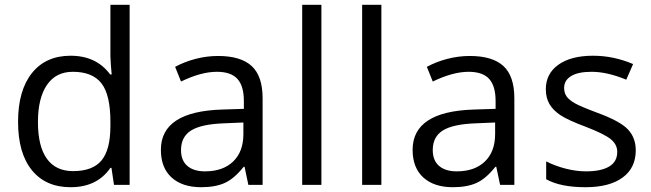

<svg xmlns="http://www.w3.org/2000/svg" viewBox="-20 -780 2748 810"><path d="M450.2 -71.8H445.8Q389.6 9.8 277.8 9.8Q172.9 9.8 114.5 -62Q56.2 -133.8 56.2 -266.1Q56.2 -398.4 114.7 -471.7Q173.3 -544.9 277.8 -544.9Q386.7 -544.9 444.8 -465.8H451.2L447.8 -504.4L445.8 -542V-759.8H526.9V0H460.9ZM288.1 -58.1Q371.1 -58.1 408.4 -103.3Q445.8 -148.4 445.8 -249V-266.1Q445.8 -379.9 408 -428.5Q370.1 -477.1 287.1 -477.1Q215.8 -477.1 178 -421.6Q140.1 -366.2 140.1 -265.1Q140.1 -162.6 177.7 -110.4Q215.3 -58.1 288.1 -58.1Z M1027.8 0 1011.7 -76.2H1007.8Q967.8 -25.9 928 -8.1Q888.2 9.8 828.6 9.8Q749 9.8 703.9 -31.2Q658.7 -72.3 658.7 -147.9Q658.7 -310.1 918 -317.9L1008.8 -320.8V-354Q1008.8 -417 981.7 -447Q954.6 -477.1 895 -477.1Q828.1 -477.1 743.7 -436L718.8 -498Q758.3 -519.5 805.4 -531.7Q852.5 -543.9 899.9 -543.9Q995.6 -543.9 1041.7 -501.5Q1087.9 -459 1087.9 -365.2V0ZM844.7 -57.1Q920.4 -57.1 963.6 -98.6Q1006.8 -140.1 1006.8 -214.8V-263.2L925.8 -259.8Q829.1 -256.3 786.4 -229.7Q743.7 -203.1 743.7 -147Q743.7 -103 770.3 -80.1Q796.9 -57.1 844.7 -57.1Z M1335.9 0H1254.9V-759.8H1335.9Z M1588.9 0H1507.8V-759.8H1588.9Z M2089.8 0 2073.7 -76.2H2069.8Q2029.8 -25.9 1990 -8.1Q1950.2 9.8 1890.6 9.8Q1811 9.8 1765.9 -31.2Q1720.7 -72.3 1720.7 -147.9Q1720.7 -310.1 1980 -317.9L2070.8 -320.8V-354Q2070.8 -417 2043.7 -447Q2016.6 -477.1 1957 -477.1Q1890.1 -477.1 1805.7 -436L1780.8 -498Q1820.3 -519.5 1867.4 -531.7Q1914.6 -543.9 1961.9 -543.9Q2057.6 -543.9 2103.8 -501.5Q2149.9 -459 2149.9 -365.2V0ZM1906.7 -57.1Q1982.4 -57.1 2025.6 -98.6Q2068.8 -140.1 2068.8 -214.8V-263.2L1987.8 -259.8Q1891.1 -256.3 1848.4 -229.7Q1805.7 -203.1 1805.7 -147Q1805.7 -103 1832.3 -80.1Q1858.9 -57.1 1906.7 -57.1Z M2662.1 -146Q2662.1 -71.3 2606.4 -30.8Q2550.8 9.8 2450.2 9.8Q2343.8 9.8 2284.2 -23.9V-99.1Q2322.8 -79.6 2366.9 -68.4Q2411.1 -57.1 2452.1 -57.1Q2515.6 -57.1 2549.8 -77.4Q2584 -97.7 2584 -139.2Q2584 -170.4 2556.9 -192.6Q2529.8 -214.8 2451.2 -245.1Q2376.5 -272.9 2345 -293.7Q2313.5 -314.5 2298.1 -340.8Q2282.7 -367.2 2282.7 -403.8Q2282.7 -469.2 2335.9 -507.1Q2389.2 -544.9 2481.9 -544.9Q2568.4 -544.9 2650.9 -509.8L2622.1 -443.8Q2541.5 -477.1 2476.1 -477.1Q2418.5 -477.1 2389.2 -459Q2359.9 -440.9 2359.9 -409.2Q2359.9 -387.7 2370.8 -372.6Q2381.8 -357.4 2406.2 -343.8Q2430.7 -330.1 2500 -304.2Q2595.2 -269.5 2628.7 -234.4Q2662.1 -199.2 2662.1 -146Z"/></svg>

Font: f02954597
Style: Regular
Weight: 400
Foundry: Ascender Corporation
Version: Version 1.10